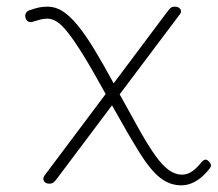

<svg xmlns="http://www.w3.org/2000/svg" viewBox="-20 -539 653 576"><path d="M524 17Q489 17 460 -6Q431 -29 398 -82Q365 -135 316 -223L153 -6Q146 4 141 8Q136 12 128 12Q117 12 112 4.5Q107 -3 114 -13L297 -257Q258 -328 230.5 -372.5Q203 -417 184 -441Q165 -465 150.5 -474Q136 -483 123 -483Q112 -483 103.5 -481Q95 -479 79 -474Q71 -471 64.5 -474.5Q58 -478 56 -488Q55 -496 58.5 -501Q62 -506 68 -508Q85 -514 96.5 -516.5Q108 -519 123 -519Q147 -519 168.5 -505Q190 -491 213 -463Q236 -435 262.5 -391.5Q289 -348 321 -289L479 -500Q487 -511 491.5 -515Q496 -519 504 -519Q512 -519 517 -515.5Q522 -512 523 -506.5Q524 -501 518 -494L339 -256Q374 -192 400 -146Q426 -100 447 -71Q468 -42 487 -28.5Q506 -15 526 -15Q541 -15 555 -24Q569 -33 585 -53Q590 -59 595.5 -60Q601 -61 606 -55Q611 -51 612.5 -46Q614 -41 610 -35Q599 -20 585 -8Q571 4 555.5 10.5Q540 17 524 17Z"/></svg>

Font: Playwrite BR Thin
Style: Regular
Weight: 250
Version: Version 1.003